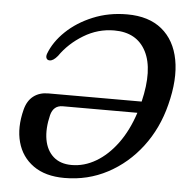

<svg xmlns="http://www.w3.org/2000/svg" viewBox="-52 -761 794 823"><g transform="rotate(5 345.0 -350.0)"><path d="M55.5 -265.5Q65.5 -304.5 91.2 -324.2Q117 -344 155 -344H556.5Q590 -483.5 550.5 -560.5Q511 -637.5 413.5 -637.5Q343 -637.5 281.8 -600.2Q220.5 -563 182.5 -508Q163.5 -485 148 -485.5Q138.5 -485.5 134.5 -493Q130.5 -500.5 134.5 -512.5Q154 -565 201.2 -610.2Q248.5 -655.5 315.8 -683.2Q383 -711 462.5 -711Q555.5 -711 612 -664.8Q668.5 -618.5 684.2 -535.2Q700 -452 671.5 -341Q645.5 -237.5 585.2 -158.2Q525 -79 440.2 -34Q355.5 11 255 11Q172.5 11 121 -25.8Q69.5 -62.5 52.5 -125Q35.5 -187.5 55.5 -265.5ZM281 -47Q335 -47 385.2 -76.5Q435.5 -106 476.2 -161.2Q517 -216.5 542.5 -294.5H221.5Q181.5 -294.5 170.5 -252Q156 -192.5 164.2 -146.2Q172.5 -100 202.2 -73.5Q232 -47 281 -47Z"/></g></svg>

Font: Fraunces 72pt S100
Style: Italic
Weight: 400
Italic angle: -16°
Version: Version 1.000; ttfautohint (v1.8.3)